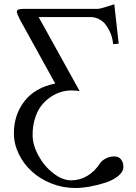

<svg xmlns="http://www.w3.org/2000/svg" viewBox="-20 -687 648 917"><path d="M443.4 -644.5Q457.5 -644.5 488.5 -654.8Q519.5 -665 525.9 -666.5L546.9 -478.5L520.5 -476.1Q519 -490.7 515.1 -506.8Q511.2 -522.9 502.4 -540.5Q493.7 -558.1 482.2 -572.3Q470.7 -586.4 452.6 -595.7Q434.6 -605 413.6 -605.5H164.6L360.4 -252Q345.7 -254.9 318.8 -254.9Q296.9 -254.9 273.2 -248.3Q249.5 -241.7 224.6 -225.6Q199.7 -209.5 180.2 -186Q160.6 -162.6 148.2 -125Q135.7 -87.4 135.7 -42Q135.7 4.4 163.1 55.2Q190.4 106 234.1 140.1Q277.8 174.3 319.8 174.3Q360.8 174.3 396.7 153.1Q432.6 131.8 456.5 94.7Q466.3 79.6 485.4 69.8Q504.4 60.1 524.4 60.1Q547.9 60.1 558.6 75Q569.3 89.8 569.3 110.4Q569.3 133.3 544.9 153.3Q520.5 173.3 483.9 185.3Q447.3 197.3 408.9 204.1Q370.6 210.9 338.9 210.9Q280.3 210.9 226.1 189.5Q171.9 168 132.6 132.3Q93.3 96.7 69.8 48.6Q46.4 0.5 46.4 -50.8Q46.4 -138.7 96.7 -203.6Q147 -268.6 243.7 -288.1L77.1 -589.8Q60.5 -621.1 60.5 -630.9Q60.5 -644.5 88.4 -644.5Z"/></svg>

Font: Libertinage
Style: l
Weight: 400
Designer: OSP
Foundry: OSP
Version: Version 1.0; 2008; OFL relea